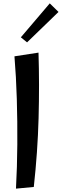

<svg xmlns="http://www.w3.org/2000/svg" viewBox="-20 -1117 368 1142"><path d="M181 -5 75 5Q82 -122 83 -258Q84 -394 80 -528Q76 -662 66 -782L209 -804Q215 -616 209.5 -414.5Q204 -213 181 -5ZM141 -865 104 -895 276 -1097 328 -1046Z"/></svg>

Font: Marhey
Style: Regular
Weight: 400
Designer: Nur Syamsi & Bustanul Arifin
Foundry: Namelatype
Version: Version 1.000; ttfautohint (v1.8.4.7-5d5b)